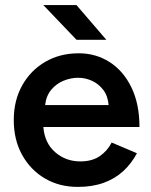

<svg xmlns="http://www.w3.org/2000/svg" viewBox="-20 -721 593 753"><path d="M285 12Q212 12 155.5 -21.5Q99 -55 66.5 -114Q34 -173 34 -250Q34 -327 67 -386Q100 -445 157.5 -478.5Q215 -512 289 -512Q356 -512 410 -477.5Q464 -443 495.5 -378Q527 -313 527 -223H150Q155 -160 196.5 -124Q238 -88 295 -88Q341 -88 371 -108.5Q401 -129 418 -162L517 -120Q496 -80 463.5 -50Q431 -20 386.5 -4Q342 12 285 12ZM157 -309H406Q403 -345 385 -368.5Q367 -392 341 -404Q315 -416 286 -416Q258 -416 229.5 -404.5Q201 -393 181 -369Q161 -345 157 -309ZM280 -565 150 -701H280L397 -565Z"/></svg>

Font: Figtree Light SemiBold
Style: Regular
Weight: 600
Version: Version 2.002